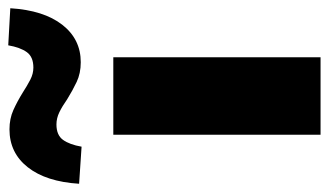

<svg xmlns="http://www.w3.org/2000/svg" viewBox="-241 -612 798 466"><g transform="rotate(-90 158.0 -379.0)"><path d="M64 0V-503H252V0ZM35 -580 -55 -586Q-50 -666 -15 -710.5Q20 -755 77 -755Q103 -755 124 -745.5Q145 -736 166 -723Q183 -712 197.5 -704.5Q212 -697 227 -697Q253 -697 264.5 -713Q276 -729 281 -758L371 -753Q366 -672 331 -627Q296 -582 240 -582Q213 -582 192 -592Q171 -602 150 -615Q133 -627 118.5 -634Q104 -641 89 -641Q63 -641 51.5 -625Q40 -609 35 -580Z"/></g></svg>

Font: Nunito Sans 8pt Black
Style: Regular
Weight: 900
Version: Version 3.101;gftools[0.9.27]